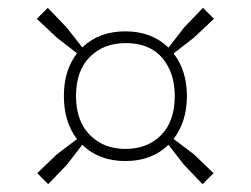

<svg xmlns="http://www.w3.org/2000/svg" viewBox="-20 -615 640 490"><path d="M103 -145 75 -173 125 -221 176.5 -260Q143 -304 143 -370Q143 -435.5 176.5 -479L125 -519L74 -567L102 -595L150 -545L190 -494Q232.5 -535 300 -535Q367 -535 410 -493.5L450 -545L498 -595L526 -567L475 -519L423 -478.5Q457 -435 457 -370Q457 -304.5 423 -260.5L475 -221L525 -173L497 -145L449 -195L410 -245.5Q367.5 -204 300 -204Q232.5 -204 190 -245.5L151 -195ZM300 -235Q356.5 -235 391.2 -270.2Q426 -305.5 426 -370Q426 -429.5 394 -467.2Q362 -505 301 -505Q244 -505 209 -469.5Q174 -434 174 -370Q174 -306.5 209 -270.8Q244 -235 300 -235Z"/></svg>

Font: Encode Sans Exp Th
Style: Regular
Weight: 100
Width: 7
Designer: Multiple Designers
Foundry: Impallari Type
Version: Version 3.002; ttfautohint (v1.8.3) -l 8 -r 50 -G 200 -x 14 